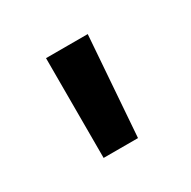

<svg xmlns="http://www.w3.org/2000/svg" viewBox="-60 -703 294 295"><g transform="rotate(-30 87.0 -555.5)"><path d="M50 -467H111L124 -644H50Z"/></g></svg>

Font: Kanit Light
Style: Regular
Weight: 300
Designer: Katatrad Team
Foundry: CadsonDemak
Version: Version 1.000;PS 001.000;hotconv 1.0.88;makeotf.lib2.5.64775